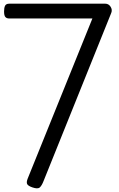

<svg xmlns="http://www.w3.org/2000/svg" viewBox="-20 -1004 645 1039"><path d="M155 10Q132 2 127 -8Q122 -18 130 -38L480 -904H30Q16 -904 9 -912Q2 -920 2 -942Q2 -962 7.5 -973Q13 -984 30 -984H550Q568 -984 578.5 -967.5Q589 -951 582 -934L216 -25Q206 1 195 10.5Q184 20 155 10Z"/></svg>

Font: Playwrite PL
Style: Regular
Weight: 400
Designer: Veronika Burian, José Scaglione
Foundry: TypeTogether
Version: Version 1.002